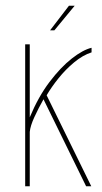

<svg xmlns="http://www.w3.org/2000/svg" viewBox="-20 -651 358 671"><path d="M68 0V-496H84V-241Q114 -313 153 -364.5Q192 -416 231 -446.5Q270 -477 300 -484V-468Q269 -458 239 -433Q209 -408 184.5 -377.5Q160 -347 143 -318L299 0H281L132 -304Q114 -272 100 -241.5Q86 -211 84 -190V0ZM155 -545 221 -631H241L170 -545Z"/></svg>

Font: Alumni Sans Pinstripe
Style: Regular
Weight: 400
Designer: Robert E. Leuschke
Foundry: Robert E. Leuschke
Version: Version 1.010; ttfautohint (v1.8.4.7-5d5b)